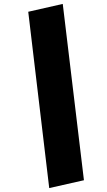

<svg xmlns="http://www.w3.org/2000/svg" viewBox="-20 -842 548 979"><path d="M408 77 231 117 124 -782 300 -822Z"/></svg>

Font: FiraGO Heavy
Style: Italic
Weight: 900
Italic angle: -8°
Designer: bBox Type GmbH
Foundry: bBox Type GmbH
Version: Version 1.001